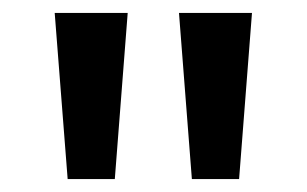

<svg xmlns="http://www.w3.org/2000/svg" viewBox="-20 -734 476 298"><path d="M178.2 -713.9 158.2 -456.1H85L64.9 -713.9ZM371.1 -713.9 351.1 -456.1H277.8L257.8 -713.9Z"/></svg>

Font: f4_21440          
Style: Regular
Weight: 600
Foundry: Ascender Corporation
Version: Version 1.10